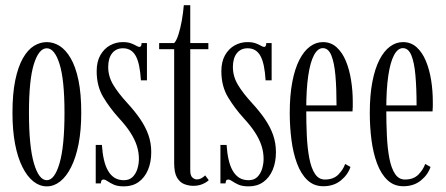

<svg xmlns="http://www.w3.org/2000/svg" viewBox="-20 -684 1662 716"><path d="M154.5 11Q128 11 104.8 -7.2Q81.5 -25.5 63.8 -60.8Q46 -96 36.2 -147Q26.5 -198 26.5 -263.5Q26.5 -335 37 -385.2Q47.5 -435.5 65.5 -467Q83.5 -498.5 106.5 -512.8Q129.5 -527 154.5 -527Q179.5 -527 202.2 -512.8Q225 -498.5 243.5 -467Q262 -435.5 272.5 -385.2Q283 -335 283 -263.5Q283 -198 273 -147Q263 -96 245.2 -60.8Q227.5 -25.5 204.2 -7.2Q181 11 154.5 11ZM154.5 -12Q183.5 -12 202 -75Q220.5 -138 220.5 -263.5Q220.5 -387 202 -445.5Q183.5 -504 154.5 -504Q125 -504 106.5 -445.5Q88 -387 88 -263.5Q88 -138 106.5 -75Q125 -12 154.5 -12Z M442.5 11Q418.5 11 404.2 4.5Q390 -2 381.2 -8.2Q372.5 -14.5 366 -14.5Q360.5 -14.5 358.5 -10.8Q356.5 -7 356 0H337V-143.5H360Q362 -113 367.5 -88.8Q373 -64.5 382.8 -47.5Q392.5 -30.5 407 -21.2Q421.5 -12 442 -12Q462.5 -12 474.8 -24.2Q487 -36.5 492.5 -54.8Q498 -73 498 -91.5Q498 -117 490 -141.2Q482 -165.5 465.8 -190.5Q449.5 -215.5 424.5 -242.5Q389.5 -281 365 -322Q340.5 -363 340.5 -418.5Q340.5 -454 354.2 -478.2Q368 -502.5 390.2 -514.8Q412.5 -527 437.5 -527Q456.5 -527 468.5 -522.5Q480.5 -518 488 -513.5Q495.5 -509 500 -509Q504 -509 506 -512.8Q508 -516.5 508 -523.5H528V-384.5H505.5Q503.5 -416 498.8 -438.8Q494 -461.5 486 -475.8Q478 -490 466.2 -497Q454.5 -504 438.5 -504Q413 -504 398.2 -485.5Q383.5 -467 383.5 -434Q383.5 -399.5 402 -368.2Q420.5 -337 455 -299.5Q483.5 -268.5 503.2 -239.5Q523 -210.5 533.5 -180.5Q544 -150.5 544 -116.5Q544 -79 531.8 -50.2Q519.5 -21.5 496.8 -5.2Q474 11 442.5 11Z M701 9Q683.5 9 667 2.5Q650.5 -4 640 -22Q629.5 -40 629.5 -75.5V-500.5H573.5V-523.5H629.5Q638 -532 645.2 -554.5Q652.5 -577 657.8 -606.2Q663 -635.5 665.5 -664.5H689.5V-523.5H757V-500.5H689.5V-48.5Q689.5 -29 697.5 -22Q705.5 -15 713.5 -15Q724 -15 732.5 -20.2Q741 -25.5 745 -30L758.5 -12Q749.5 -3.5 734.5 2.8Q719.5 9 701 9Z M907.5 11Q883.5 11 869.2 4.5Q855 -2 846.2 -8.2Q837.5 -14.5 831 -14.5Q825.5 -14.5 823.5 -10.8Q821.5 -7 821 0H802V-143.5H825Q827 -113 832.5 -88.8Q838 -64.5 847.8 -47.5Q857.5 -30.5 872 -21.2Q886.5 -12 907 -12Q927.5 -12 939.8 -24.2Q952 -36.5 957.5 -54.8Q963 -73 963 -91.5Q963 -117 955 -141.2Q947 -165.5 930.8 -190.5Q914.5 -215.5 889.5 -242.5Q854.5 -281 830 -322Q805.5 -363 805.5 -418.5Q805.5 -454 819.2 -478.2Q833 -502.5 855.2 -514.8Q877.5 -527 902.5 -527Q921.5 -527 933.5 -522.5Q945.5 -518 953 -513.5Q960.5 -509 965 -509Q969 -509 971 -512.8Q973 -516.5 973 -523.5H993V-384.5H970.5Q968.5 -416 963.8 -438.8Q959 -461.5 951 -475.8Q943 -490 931.2 -497Q919.5 -504 903.5 -504Q878 -504 863.2 -485.5Q848.5 -467 848.5 -434Q848.5 -399.5 867 -368.2Q885.5 -337 920 -299.5Q948.5 -268.5 968.2 -239.5Q988 -210.5 998.5 -180.5Q1009 -150.5 1009 -116.5Q1009 -79 996.8 -50.2Q984.5 -21.5 961.8 -5.2Q939 11 907.5 11Z M1185.5 10.5Q1150.5 10.5 1126.2 -12.5Q1102 -35.5 1087.5 -74.8Q1073 -114 1066.8 -162.8Q1060.5 -211.5 1060.5 -263Q1060.5 -328.5 1070 -378.2Q1079.5 -428 1096.5 -461Q1113.5 -494 1136 -510.5Q1158.5 -527 1184 -527Q1214 -527 1235.2 -507.8Q1256.5 -488.5 1269.8 -456.5Q1283 -424.5 1289.2 -385Q1295.5 -345.5 1295.5 -305.5Q1295.5 -296 1295.5 -286.8Q1295.5 -277.5 1294.5 -268.5H1115V-291H1235Q1235 -355 1230.8 -403Q1226.5 -451 1215.5 -477.8Q1204.5 -504.5 1184 -504.5Q1165 -504.5 1151 -478.5Q1137 -452.5 1129.5 -401.8Q1122 -351 1122 -276Q1122 -224.5 1124.2 -177.5Q1126.5 -130.5 1133.5 -93.8Q1140.5 -57 1154.5 -35.8Q1168.5 -14.5 1191.5 -14.5Q1224 -14.5 1242.2 -33.5Q1260.5 -52.5 1267 -72.5L1287 -61.5Q1277.5 -32.5 1251 -11Q1224.5 10.5 1185.5 10.5Z M1484 10.5Q1449 10.5 1424.8 -12.5Q1400.5 -35.5 1386 -74.8Q1371.5 -114 1365.2 -162.8Q1359 -211.5 1359 -263Q1359 -328.5 1368.5 -378.2Q1378 -428 1395 -461Q1412 -494 1434.5 -510.5Q1457 -527 1482.5 -527Q1512.5 -527 1533.8 -507.8Q1555 -488.5 1568.2 -456.5Q1581.5 -424.5 1587.8 -385Q1594 -345.5 1594 -305.5Q1594 -296 1594 -286.8Q1594 -277.5 1593 -268.5H1413.5V-291H1533.5Q1533.5 -355 1529.2 -403Q1525 -451 1514 -477.8Q1503 -504.5 1482.5 -504.5Q1463.5 -504.5 1449.5 -478.5Q1435.5 -452.5 1428 -401.8Q1420.5 -351 1420.5 -276Q1420.5 -224.5 1422.8 -177.5Q1425 -130.5 1432 -93.8Q1439 -57 1453 -35.8Q1467 -14.5 1490 -14.5Q1522.5 -14.5 1540.8 -33.5Q1559 -52.5 1565.5 -72.5L1585.5 -61.5Q1576 -32.5 1549.5 -11Q1523 10.5 1484 10.5Z"/></svg>

Font: Imbue 48pt Light
Style: Regular
Weight: 300
Designer: Tyler Finck
Foundry: Etcetera Type Company
Version: Version 1.102